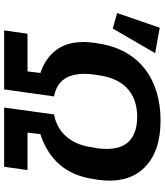

<svg xmlns="http://www.w3.org/2000/svg" viewBox="46 -842 796 928"><g transform="rotate(90 444.0 -378.0)"><path d="M127 0H412L446 -241C401 -250 372 -270 354 -304C338 -337 333 -379 340 -432L343 -451C357 -569 422 -643 545 -643C602 -643 644 -627 670 -596C696 -565 705 -517 697 -451L693 -432C682 -336 632 -260 533 -241L500 0H786L802 -113H621L628 -175C755 -216 829 -304 846 -437L849 -454C862 -550 843 -624 791 -677C739 -730 664 -756 562 -756C365 -756 219 -654 190 -454L187 -437C177 -365 186 -309 212 -266C238 -224 278 -194 333 -175L325 -113H143ZM118 -525 237 -730 114 -752 43 -546Z"/></g></svg>

Font: Cheyenne Sans
Style: Bold Italic
Weight: 700
Italic angle: -8.13011°
Designer: The Public Sans project authors (U.S. Web Design System), Libre Franklin designed by Pablo Impallari and Rodrigo Fuenzal
Foundry: The Cheyenne Sans Project Authors
Version: Version 2.007